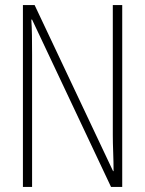

<svg xmlns="http://www.w3.org/2000/svg" viewBox="-20 -734 570 754"><path d="M70 0V-714H116L424 -62H426Q426 -96 424.5 -135Q423 -174 423 -204V-714H460V0H416L106 -657H103Q105 -628 105.5 -595.5Q106 -563 106 -519V0Z"/></svg>

Font: Noto Sans Mono Condensed ExtraLight
Style: Regular
Weight: 200
Width: 3
Designer: Monotype Design Team
Foundry: Monotype Imaging Inc.
Version: Version 2.014; ttfautohint (v1.8.4.7-5d5b)